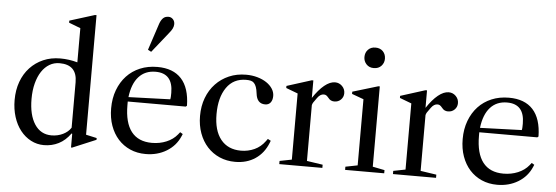

<svg xmlns="http://www.w3.org/2000/svg" viewBox="-53 -1026 3484 1203"><g transform="rotate(5 1689.0 -424.5)"><path d="M254 10C287.3 10 318.2 2.8 346.5 -11.5C374.8 -25.8 399.7 -48 421 -78L425 -76V10H432L580 -52V-63L512 -78V-830H502L345 -781V-768L418 -740V-525C382.7 -535 346.7 -540 310 -540C270.7 -540 235 -533 203 -519C171 -505 143.3 -485.5 120 -460.5C96.7 -435.5 78.7 -405.7 66 -371C53.3 -336.3 47 -298 47 -256C47 -218 52.2 -182.7 62.5 -150C72.8 -117.3 87.3 -89.2 106 -65.5C124.7 -41.8 146.7 -23.3 172 -10C197.3 3.3 224.7 10 254 10ZM296 -55C250.7 -55 215.3 -74.3 190 -113C164.7 -151.7 152 -204.7 152 -272C152 -308 155.8 -340.7 163.5 -370C171.2 -399.3 181.8 -424.3 195.5 -445C209.2 -465.7 225.5 -481.7 244.5 -493C263.5 -504.3 284.7 -510 308 -510C381.3 -510 418 -473.3 418 -400V-114C406.7 -96 390 -81.7 368 -71C346 -60.3 322 -55 296 -55Z M1119 -308 1126 -314C1124.7 -388.7 1106.7 -445 1072 -483C1037.3 -521 987 -540 921 -540C881 -540 844.7 -533.2 812 -519.5C779.3 -505.8 751.3 -486.5 728 -461.5C704.7 -436.5 686.5 -406.7 673.5 -372C660.5 -337.3 654 -299 654 -257C654 -217 659.8 -180.7 671.5 -148C683.2 -115.3 699.5 -87.3 720.5 -64C741.5 -40.7 766.7 -22.5 796 -9.5C825.3 3.5 858 10 894 10C943.3 10 987.2 -1.7 1025.5 -25C1063.8 -48.3 1091.7 -80.3 1109 -121L1115 -135L1098 -145L1086 -130C1068.7 -108.7 1046 -92.2 1018 -80.5C990 -68.8 959.7 -63 927 -63C869.7 -63 826.5 -81.7 797.5 -119C768.5 -156.3 754 -211.7 754 -285V-308ZM912 -509C984.7 -509 1021 -468 1021 -386C1021 -378 1020.8 -370.2 1020.5 -362.5C1020.2 -354.8 1019.3 -349 1018 -345L756 -336C762.7 -392 779.3 -434.8 806 -464.5C832.7 -494.2 868 -509 912 -509ZM852 -642 873 -631 972 -755C983.3 -768.3 991.2 -779.7 995.5 -789C999.8 -798.3 1002 -807.3 1002 -816C1002 -828.7 998.2 -839 990.5 -847C982.8 -855 973.7 -859 963 -859C948.3 -859 936.8 -854.8 928.5 -846.5C920.2 -838.2 913.3 -826.7 908 -812Z M1457 10C1505.7 10 1547.8 -2 1583.5 -26C1619.2 -50 1645.7 -84 1663 -128L1668 -141L1649 -151L1638 -136C1620 -111.3 1597.8 -93 1571.5 -81C1545.2 -69 1517 -63 1487 -63C1432.3 -63 1390 -81.7 1360 -119C1330 -156.3 1315 -209.3 1315 -278C1315 -348 1329.5 -403.8 1358.5 -445.5C1387.5 -487.2 1428.7 -508 1482 -508C1493.3 -508 1503 -507 1511 -505C1519 -503 1525.8 -499 1531.5 -493C1537.2 -487 1541.8 -478.8 1545.5 -468.5C1549.2 -458.2 1552 -444.7 1554 -428C1558.7 -386 1578.3 -365 1613 -365C1627.7 -365 1639 -370.2 1647 -380.5C1655 -390.8 1659 -404.7 1659 -422C1659 -438 1654.3 -453.2 1645 -467.5C1635.7 -481.8 1623 -494.3 1607 -505C1591 -515.7 1572 -524.2 1550 -530.5C1528 -536.8 1504.3 -540 1479 -540C1439.7 -540 1403.8 -533 1371.5 -519C1339.2 -505 1311.2 -485.5 1287.5 -460.5C1263.8 -435.5 1245.5 -405.8 1232.5 -371.5C1219.5 -337.2 1213 -299.3 1213 -258C1213 -218.7 1219 -182.5 1231 -149.5C1243 -116.5 1259.8 -88.2 1281.5 -64.5C1303.2 -40.8 1328.8 -22.5 1358.5 -9.5C1388.2 3.5 1421 10 1457 10Z M2005 -20 1905 -35V-386C1906.3 -392 1908.7 -397.7 1912 -403C1915.3 -408.3 1922.7 -418.7 1934 -434C1946 -450.7 1959.3 -459 1974 -459C1980 -459 1985.2 -457.7 1989.5 -455C1993.8 -452.3 1999 -447.3 2005 -440C2014.3 -427.3 2027 -421 2043 -421C2059.7 -421 2073.5 -426.5 2084.5 -437.5C2095.5 -448.5 2101 -462 2101 -478C2101 -495.3 2094.8 -510.2 2082.5 -522.5C2070.2 -534.8 2055.3 -541 2038 -541C2016.7 -541 1994.3 -531.5 1971 -512.5C1947.7 -493.5 1924.3 -466.3 1901 -431V-541H1891L1736 -492V-479L1810 -451V-35L1734 -20V0H2005Z M2207 -715C2207 -697.7 2212.8 -682.7 2224.5 -670C2236.2 -657.3 2251.7 -651 2271 -651C2291 -651 2306.8 -657.3 2318.5 -670C2330.2 -682.7 2336 -697.7 2336 -715C2336 -733.7 2330.2 -749.2 2318.5 -761.5C2306.8 -773.8 2291 -780 2271 -780C2251.7 -780 2236.2 -773.8 2224.5 -761.5C2212.8 -749.2 2207 -733.7 2207 -715ZM2394 -20 2319 -35V-540H2310L2150 -492V-478L2224 -451V-35L2148 -20V0H2394Z M2720 -20 2620 -35V-386C2621.3 -392 2623.7 -397.7 2627 -403C2630.3 -408.3 2637.7 -418.7 2649 -434C2661 -450.7 2674.3 -459 2689 -459C2695 -459 2700.2 -457.7 2704.5 -455C2708.8 -452.3 2714 -447.3 2720 -440C2729.3 -427.3 2742 -421 2758 -421C2774.7 -421 2788.5 -426.5 2799.5 -437.5C2810.5 -448.5 2816 -462 2816 -478C2816 -495.3 2809.8 -510.2 2797.5 -522.5C2785.2 -534.8 2770.3 -541 2753 -541C2731.7 -541 2709.3 -531.5 2686 -512.5C2662.7 -493.5 2639.3 -466.3 2616 -431V-541H2606L2451 -492V-479L2525 -451V-35L2449 -20V0H2720Z M3330 -308 3337 -314C3335.7 -388.7 3317.7 -445 3283 -483C3248.3 -521 3198 -540 3132 -540C3092 -540 3055.7 -533.2 3023 -519.5C2990.3 -505.8 2962.3 -486.5 2939 -461.5C2915.7 -436.5 2897.5 -406.7 2884.5 -372C2871.5 -337.3 2865 -299 2865 -257C2865 -217 2870.8 -180.7 2882.5 -148C2894.2 -115.3 2910.5 -87.3 2931.5 -64C2952.5 -40.7 2977.7 -22.5 3007 -9.5C3036.3 3.5 3069 10 3105 10C3154.3 10 3198.2 -1.7 3236.5 -25C3274.8 -48.3 3302.7 -80.3 3320 -121L3326 -135L3309 -145L3297 -130C3279.7 -108.7 3257 -92.2 3229 -80.5C3201 -68.8 3170.7 -63 3138 -63C3080.7 -63 3037.5 -81.7 3008.5 -119C2979.5 -156.3 2965 -211.7 2965 -285V-308ZM3123 -509C3195.7 -509 3232 -468 3232 -386C3232 -378 3231.8 -370.2 3231.5 -362.5C3231.2 -354.8 3230.3 -349 3229 -345L2967 -336C2973.7 -392 2990.3 -434.8 3017 -464.5C3043.7 -494.2 3079 -509 3123 -509Z"/></g></svg>

Font: Libre Caslon Text
Style: Regular
Weight: 400
Designer: Pablo Impallari, Rodrigo Fuenzalida
Foundry: Pablo Impallari, Rodrigo Fuenzalida
Version: Version 1.000; ttfautohint (v0.93) -l 8 -r 50 -G 200 -x 14 -